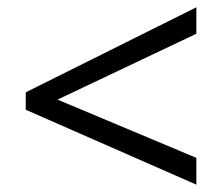

<svg xmlns="http://www.w3.org/2000/svg" viewBox="-20 -626 612 528"><path d="M138.2 -352.1 520 -191.9V-118.2L50.8 -324.2V-372.1L520 -606V-533.2Z"/></svg>

Font: OpenSansEmoji
Style: Regular
Weight: 400
Foundry: MorbZ
Version: Version 1.000;PS 001.000;hotconv 1.0.70;makeotf.lib2.5.58329